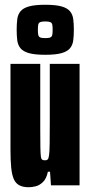

<svg xmlns="http://www.w3.org/2000/svg" viewBox="-20 -778 380 806"><path d="M101 8Q77 8 61.5 0Q46 -8 38 -26Q30 -44 27 -74.5Q24 -105 24 -150V-510H149V-233Q149 -186 149.5 -159.5Q150 -133 151.5 -121.5Q153 -110 157.5 -107.5Q162 -105 169 -105Q176 -105 180 -108.5Q184 -112 186 -127Q188 -142 188.5 -175Q189 -208 189 -266V-510H314V0H194L190 -57H181Q175 -28 160.5 -14Q146 0 130 4Q114 8 101 8ZM170 -548Q126 -548 101.5 -555Q77 -562 66 -575.5Q55 -589 52.5 -608.5Q50 -628 50 -653Q50 -678 52.5 -697.5Q55 -717 66 -730.5Q77 -744 101.5 -751Q126 -758 170 -758Q214 -758 238.5 -751Q263 -744 274 -730.5Q285 -717 287.5 -697.5Q290 -678 290 -653Q290 -628 287.5 -608.5Q285 -589 274 -575.5Q263 -562 238.5 -555Q214 -548 170 -548ZM170 -618Q185 -618 191.5 -621Q198 -624 199.5 -632Q201 -640 201 -653Q201 -667 199.5 -674.5Q198 -682 191.5 -685Q185 -688 170 -688Q155 -688 148.5 -685Q142 -682 140.5 -674.5Q139 -667 139 -653Q139 -640 140.5 -632Q142 -624 148.5 -621Q155 -618 170 -618Z"/></svg>

Font: Saira UltraCondensed Black
Style: Regular
Weight: 900
Width: 1
Designer: Hector Gatti with collaboration of the Omnibus-Type team
Foundry: Omnibus-Type
Version: Version 1.101